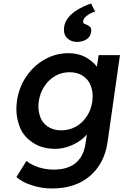

<svg xmlns="http://www.w3.org/2000/svg" viewBox="-20 -840 701 1090"><path d="M276 230Q217 230 161 212Q105 194 73 165L130 74Q149 89 173.5 100Q198 111 226.5 117Q255 123 284 123Q337 123 375 106.5Q413 90 436 56.5Q459 23 466 -27L473 -76Q465 -67 455 -58Q424 -30 380.5 -12.5Q337 5 294 5Q219 5 166.5 -30Q114 -65 93.5 -116Q73 -167 73 -218Q73 -241 76 -265Q87 -344 129 -405.5Q171 -467 233.5 -502.5Q296 -538 368 -538Q398 -538 425 -531Q452 -524 473.5 -511Q495 -498 512 -482Q522 -472 530 -461L540 -527H661L591 -36Q582 28 556 77Q530 126 489 160.5Q448 195 394.5 212.5Q341 230 276 230ZM328 -100Q373 -100 410.5 -121Q448 -142 472.5 -179Q497 -216 504 -264Q506 -280 506 -295Q506 -325 494 -356.5Q482 -388 451 -409Q420 -430 375 -430Q330 -430 293 -408.5Q256 -387 231.5 -349.5Q207 -312 200 -264Q198 -248 198 -234Q198 -205 209.5 -173.5Q221 -142 252 -121Q283 -100 328 -100ZM417 -602Q386 -602 364.5 -620.5Q343 -639 343 -670Q343 -678 344 -687Q348 -714 364.5 -736Q381 -758 404.5 -774.5Q428 -791 453 -802.5Q478 -814 497 -820L520 -774Q507 -771 491 -762.5Q475 -754 464 -742.5Q453 -731 452 -720Q452 -718 452 -715Q452 -709 457 -706Q462 -703 471 -700Q483 -695 490.5 -688Q498 -681 498 -668Q498 -663 497 -657Q493 -630 470 -616Q447 -602 417 -602Z"/></svg>

Font: Lexend Med
Style: Italic
Weight: 500
Italic angle: -8.13011°
Designer: Bonnie Shaver-Troup, Thomas Jockin
Foundry: Lexend
Version: Version 1.007